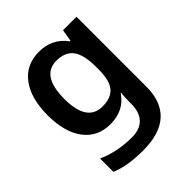

<svg xmlns="http://www.w3.org/2000/svg" viewBox="-217 -686 1059 1059"><g transform="rotate(-45 313.0 -156.0)"><path d="M263 -552Q366 -552 424 -472H429L441 -542H546V4Q546 120 480.5 180Q415 240 285 240Q227 240 178 232.5Q129 225 85 207V103Q178 145 293 145Q355 145 387.5 110.5Q420 76 420 10V-4Q420 -19 421 -39Q422 -59 424 -71H420Q392 -29 351.5 -9.5Q311 10 260 10Q161 10 105 -64Q49 -138 49 -270Q49 -402 105.5 -477Q162 -552 263 -552ZM296 -449Q178 -449 178 -268Q178 -90 298 -90Q364 -90 395.5 -126.5Q427 -163 427 -250V-269Q427 -365 395.5 -407Q364 -449 296 -449Z"/></g></svg>

Font: Noto Sans Tamil SemiBold
Style: Regular
Weight: 600
Designer: Jelle Bosma - Monotype Design Team
Foundry: Monotype Imaging Inc.
Version: Version 2.004; ttfautohint (v1.8.4.7-5d5b)